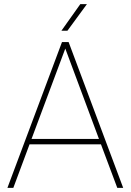

<svg xmlns="http://www.w3.org/2000/svg" viewBox="-20 -916 637 936"><path d="M472.2 -212.4H124L44.9 0H16.1L282.2 -710.9H314.5L580.6 0H551.8ZM133.8 -238.8H462.4L298.3 -679.2ZM371.6 -896H403.8L308.6 -766.1H279.3Z"/></svg>

Font: RobotoDraft Thin
Style: Regular
Weight: 250
Version: Version 2.001153; 2014